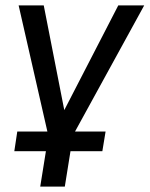

<svg xmlns="http://www.w3.org/2000/svg" viewBox="-20 -511 554 711"><path d="M129 180 150 49H33L44 -24H172L160 -4L49 -491H142L223 -78H205L418 -491H514L248 -6L243 -24H371L359 49H241L220 180Z"/></svg>

Font: Nunito Sans 10pt SemiCondensed Medium
Style: Italic
Weight: 500
Width: 4
Italic angle: -9°
Designer: Vernon Adams
Foundry: Vernon Adams
Version: Version 3.101;gftools[0.9.27]